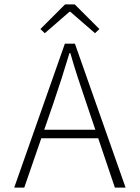

<svg xmlns="http://www.w3.org/2000/svg" viewBox="-20 -859 640 879"><path d="M45 0 277 -659H323L555 0H506L375 -388Q355 -447 337 -501.5Q319 -556 302 -616H298Q280 -556 262.5 -501.5Q245 -447 225 -388L91 0ZM151 -226V-265H446V-226ZM185 -707 165 -726 278 -839H322L435 -726L415 -707L302 -805H298Z"/></svg>

Font: Source Code Pro ExtraLight Light
Style: Regular
Weight: 300
Monospace: yes
Version: Version 1.018;hotconv 1.0.116;makeotfexe 2.5.65601